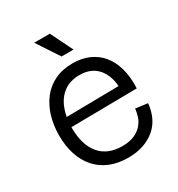

<svg xmlns="http://www.w3.org/2000/svg" viewBox="-172 -820 875 945"><g transform="rotate(-30 265.0 -348.0)"><path d="M283 13Q225 13 180 -5.5Q135 -24 104 -59Q73 -94 57 -142.5Q41 -191 41 -251Q41 -309 56 -359Q71 -409 100.5 -447Q130 -485 174 -506Q218 -527 276 -527Q326 -527 366.5 -509.5Q407 -492 435 -458.5Q463 -425 477 -375.5Q491 -326 488 -262L86 -257V-312L437 -317L417 -282Q419 -337 403 -377Q387 -417 355 -438.5Q323 -460 276 -460Q224 -460 188 -434.5Q152 -409 133 -362Q114 -315 114 -253Q114 -157 158 -104Q202 -51 286 -51Q326 -51 353.5 -63Q381 -75 398 -94.5Q415 -114 422.5 -137Q430 -160 431 -180L500 -171Q496 -129 480 -95Q464 -61 435.5 -37Q407 -13 368.5 0Q330 13 283 13ZM246 -583 163 -709H252L314 -583Z"/></g></svg>

Font: Bricolage Grotesque 72pt Light
Style: Regular
Weight: 300
Designer: Mathieu Triay
Foundry: Atelier Triay
Version: Version 1.001;gftools[0.9.33.dev8+g029e19f]